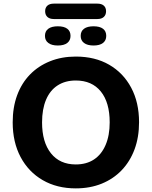

<svg xmlns="http://www.w3.org/2000/svg" viewBox="-20 -1028 836 1059"><path d="M398 11Q294 11 215.5 -34.5Q137 -80 93.5 -162Q50 -244 50 -353Q50 -436 74.5 -502.5Q99 -569 145 -616.5Q191 -664 255.5 -690Q320 -716 398 -716Q504 -716 582 -671Q660 -626 703.5 -544.5Q747 -463 747 -354Q747 -271 722 -204Q697 -137 651 -89Q605 -41 541 -15Q477 11 398 11ZM398 -121Q457 -121 498.5 -148.5Q540 -176 562.5 -228.5Q585 -281 585 -353Q585 -463 536 -523.5Q487 -584 398 -584Q340 -584 298 -557Q256 -530 234 -478Q212 -426 212 -353Q212 -244 261 -182.5Q310 -121 398 -121ZM277 -923Q254 -923 241.5 -934.5Q229 -946 229 -966Q229 -986 241.5 -997Q254 -1008 277 -1008H517Q540 -1008 552.5 -997Q565 -986 565 -966Q565 -946 552.5 -934.5Q540 -923 517 -923ZM299 -777Q265 -777 246.5 -791Q228 -805 228 -830Q228 -856 246.5 -869.5Q265 -883 299 -883Q333 -883 351 -869.5Q369 -856 369 -830Q369 -805 351 -791Q333 -777 299 -777ZM496 -777Q462 -777 443.5 -791Q425 -805 425 -830Q425 -856 443.5 -869.5Q462 -883 496 -883Q530 -883 548 -869.5Q566 -856 566 -830Q566 -805 548 -791Q530 -777 496 -777Z"/></svg>

Font: Nunito ExtraLight ExtraBold
Style: Regular
Weight: 800
Version: Version 3.602